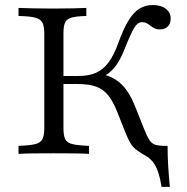

<svg xmlns="http://www.w3.org/2000/svg" viewBox="-20 -602 731 751"><path d="M612.1 129Q606.5 95.2 598.4 71Q590.3 46.8 577 30.2Q563.7 13.7 542.7 3.2Q521.8 -8.9 509.7 -19Q497.6 -29 489.5 -43.1Q481.5 -57.3 471.8 -80.6L437.1 -167.7Q421 -208.1 401.6 -231Q382.3 -254 354.4 -263.7Q326.6 -273.4 283.9 -273.4H210.5V-304.8H287.1Q327.4 -304.8 355.6 -317.3Q383.9 -329.8 404.8 -358.1Q425.8 -386.3 442.7 -433.9Q462.9 -489.5 482.7 -521.8Q502.4 -554 525.4 -568.1Q548.4 -582.3 577.4 -582.3Q609.7 -582.3 628.6 -567.7Q647.6 -553.2 647.6 -529Q647.6 -509.7 636.3 -498.4Q625 -487.1 605.6 -487.1Q592.7 -487.1 583.9 -491.5Q575 -496 568.1 -501.6Q561.3 -507.3 553.6 -511.3Q546 -515.3 536.3 -515.3Q525 -515.3 516.1 -507.3Q507.3 -499.2 496.8 -478.2Q486.3 -457.3 471 -419.4Q457.3 -383.1 442.7 -359.3Q428.2 -335.5 411.3 -321Q394.4 -306.5 372.6 -297.6L366.9 -315.3Q404.8 -307.3 430.6 -291.5Q456.5 -275.8 476.2 -247.6Q496 -219.4 513.7 -172.6L545.2 -93.5Q555.6 -67.7 564.5 -54Q573.4 -40.3 587.5 -35.9Q601.6 -31.5 625.8 -31.5H635.5Q635.5 8.1 637.9 47.6Q640.3 87.1 644.4 129ZM52.4 0V-31.5Q96.8 -33.1 117.7 -38.3Q138.7 -43.5 146 -57.7Q153.2 -71.8 153.2 -100.8V-470.2Q153.2 -499.2 146 -513.3Q138.7 -527.4 117.3 -533.1Q96 -538.7 52.4 -539.5V-571Q73.4 -570.2 107.7 -569.4Q141.9 -568.5 188.7 -568.5Q233.9 -568.5 266.5 -569.4Q299.2 -570.2 317.7 -571V-539.5Q279 -538.7 259.7 -533.1Q240.3 -527.4 234.3 -513.3Q228.2 -499.2 228.2 -470.2V-100.8Q228.2 -71.8 235.1 -57.7Q241.9 -43.5 263.3 -38.3Q284.7 -33.1 328.2 -31.5V0Q308.1 -1.6 271.8 -2Q235.5 -2.4 189.5 -2.4Q143.5 -2.4 108.5 -2Q73.4 -1.6 52.4 0Z"/></svg>

Font: Playfair 12pt Light
Style: Regular
Weight: 300
Designer: Claus Eggers Sørensen
Foundry: Claus Eggers Sørensen
Version: Version 2.000;gftools[0.9.28]